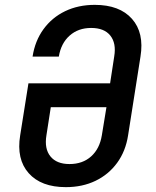

<svg xmlns="http://www.w3.org/2000/svg" viewBox="-20 -760 640 790"><path d="M251 10Q149 10 98 -47.5Q47 -105 63 -203L97 -417H433L450 -528Q459 -582 434 -613.5Q409 -645 355 -645Q302 -645 266.5 -613.5Q231 -582 222 -527H114Q124 -592 159 -640Q194 -688 248 -714Q302 -740 370 -740Q472 -740 523 -682.5Q574 -625 558 -527L507 -203Q497 -138 462 -90Q427 -42 373 -16Q319 10 251 10ZM266 -85Q320 -85 355 -116.5Q390 -148 399 -203L418 -319H189L171 -203Q162 -148 187.5 -116.5Q213 -85 266 -85Z"/></svg>

Font: NKDuy Mono SemiBold
Style: Italic
Weight: 600
Italic angle: -9°
Monospace: yes
Designer: NKDuy
Foundry: NKDuy
Version: Version 2.251; ttfautohint (v1.8.4.7-5d5b)